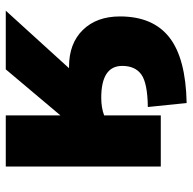

<svg xmlns="http://www.w3.org/2000/svg" viewBox="-21 -543 654 652"><g transform="rotate(-90 306.0 -217.0)"><path d="M240.2 -338.9 396.5 -524.4H595.7L400.4 -309.6Q403.3 -309.6 405.3 -309.6Q484.4 -309.6 530.3 -262.7Q576.2 -215.8 576.2 -136.7Q576.2 -24.4 504.9 31.2Q433.6 86.9 282.2 89.8L268.6 -42Q349.6 -43 378.9 -64Q408.2 -85 408.2 -128.9Q408.2 -200.2 299.8 -200.2Q266.6 -200.2 240.2 -190.4V2H66.4V-524.4H240.2Z"/></g></svg>

Font: Gen Shin Gothic Heavy
Style: Bold
Weight: 900
Designer: [Source Han Sans]
Ryoko NISHIZUKA  (kana & ideographs); Paul D. Hunt (Latin, Greek & Cyrillic); Wenlong ZHANG  (bopomofo
Version: Version 1.002.20150607